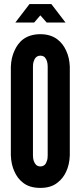

<svg xmlns="http://www.w3.org/2000/svg" viewBox="-20 -910 394 938"><path d="M231 -890 300 -800H208L177 -835L147 -800H55L124 -890ZM321 -151C320 -121 314 -94 303 -71C294 -51 280 -32 260 -17C240 -1 213 8 177 8C141 8 113 -1 93 -17C73 -32 60 -51 51 -71C40 -94 34 -121 33 -151V-584C34 -613 40 -640 51 -663C60 -683 73 -703 93 -718C113 -733 141 -743 177 -743C213 -743 240 -733 260 -718C280 -703 294 -683 303 -663C314 -640 320 -613 321 -584ZM213 -584C213 -604 209 -618 199 -630C194 -635 186 -638 177 -638C158 -638 149 -624 145 -611C142 -603 141 -594 141 -584V-151C141 -130 146 -116 156 -105C161 -100 168 -97 177 -97C196 -97 205 -109 209 -124C212 -131 213 -140 213 -151Z"/></svg>

Font: League Gothic
Style: Regular
Weight: 400
Designer: The League of Moveable Type
Version: Version 1.560;PS 001.560;hotconv 1.0.56;makeotf.lib2.0.21325